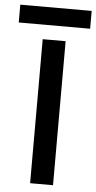

<svg xmlns="http://www.w3.org/2000/svg" viewBox="-120 -830 433 864"><g transform="rotate(5 97.0 -398.0)"><path d="M-64 -796.5H258.5V-716H-64ZM50 -650.5H153.5V0H50Z"/></g></svg>

Font: Overused Grotesk Medium
Style: Regular
Weight: 525
Version: Version 0.004